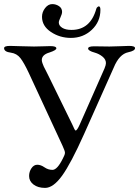

<svg xmlns="http://www.w3.org/2000/svg" viewBox="-26 -877 683 937"><path d="M230 -48Q254 -48 282 -106Q291 -122 291 -132Q291 -140 279 -166L114 -522Q91 -571 73.5 -593.5Q56 -616 27 -620Q-6 -624 -6 -642Q-6 -653 23 -653Q36 -653 75.5 -651.5Q115 -650 140 -650Q157 -650 184 -651Q211 -652 220 -652Q249 -652 249 -641Q249 -632 216 -621Q178 -610 178 -584Q178 -578 181 -569Q184 -560 187.5 -552.5Q191 -545 199.5 -529Q208 -513 212 -504L327 -269Q339 -240 343 -240Q350 -240 363 -269L484 -543Q491 -560 491 -569Q491 -587 474.5 -600.5Q458 -614 437 -620Q404 -629 404 -640Q404 -651 433 -651Q448 -651 471 -650.5Q494 -650 508 -650Q528 -650 561 -651.5Q594 -653 604 -653Q633 -653 633 -642Q633 -629 600 -622Q556 -613 529 -547L384 -222Q320 -79 277 -19.5Q234 40 194 40Q159 40 137.5 23.5Q116 7 116 -18Q116 -39 127.5 -56Q139 -73 156 -73Q173 -73 191 -60.5Q209 -48 230 -48ZM179 -795Q179 -818 194 -837.5Q209 -857 229 -857Q247 -857 262 -847Q277 -837 277 -819Q277 -809 269 -792Q261 -775 261 -767Q261 -752 277.5 -741.5Q294 -731 323 -731Q415 -731 444 -834Q445 -839 449.5 -842.5Q454 -846 456 -846Q464 -846 464 -829Q464 -771 422 -731.5Q380 -692 320 -692Q266 -692 222.5 -721Q179 -750 179 -795Z"/></svg>

Font: EB Garamond 08
Style: Regular
Weight: 400
Version: Version 0.016 ; ttfautohint (v1.5)